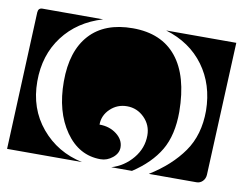

<svg xmlns="http://www.w3.org/2000/svg" viewBox="-60 -569 809 639"><g transform="rotate(10 345.0 -250.0)"><path d="M0 -10 20 -475Q21 -490 35 -490H240Q156 -465 108 -401.5Q60 -338 60 -249Q60 -157 114 -92.5Q168 -28 253 -10ZM147 -264Q147 -367 197.5 -422.5Q248 -478 343 -478Q440 -478 491 -415Q542 -352 543 -231Q543 -152 513 -101Q483 -50 422 -10H352Q395 -23 423.5 -57.5Q452 -92 452 -135Q452 -170 427.5 -194.5Q403 -219 369 -219Q336 -219 312.5 -196.5Q289 -174 289 -143Q323 -143 347 -124.5Q371 -106 371 -80Q371 -60 352.5 -45Q334 -30 312 -30Q239 -30 193 -96Q147 -162 147 -264ZM453 -490H690L670 -40Q669 -27 660.5 -18.5Q652 -10 640 -10H479Q550 -54 590 -111Q630 -168 630 -250Q629 -338 582.5 -401.5Q536 -465 453 -490Z"/></g></svg>

Font: PrimecolorCV1
Style: Medium
Weight: 500
Designer: gluk
Foundry: gluk
Version: Version 0.672